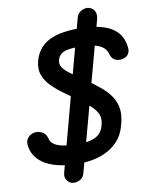

<svg xmlns="http://www.w3.org/2000/svg" viewBox="-58 -819 746 962"><g transform="rotate(-5 314.5 -338.5)"><path d="M262 4Q173 4 121.5 -27Q70 -58 60 -114Q56 -134 66.5 -150Q77 -166 96 -172Q116 -178 137 -170Q158 -162 166 -139Q172 -117 196.5 -105.5Q221 -94 273 -94Q342 -94 385.5 -112.5Q429 -131 437 -177Q444 -211 432.5 -234Q421 -257 393.5 -277.5Q366 -298 323 -323Q293 -341 260 -360.5Q227 -380 199 -403.5Q171 -427 156.5 -457.5Q142 -488 149 -529Q163 -606 231.5 -640.5Q300 -675 420 -675Q473 -675 511 -662.5Q549 -650 572 -624.5Q595 -599 603 -560Q608 -539 600 -523.5Q592 -508 572 -502Q549 -495 531.5 -503Q514 -511 507 -533Q499 -557 473.5 -570Q448 -583 400 -583Q336 -583 298 -571Q260 -559 254 -526Q249 -499 269 -480Q289 -461 324 -443Q359 -425 396 -401Q427 -383 455.5 -363Q484 -343 505.5 -317.5Q527 -292 536 -256.5Q545 -221 535 -171Q527 -123 501 -89.5Q475 -56 438 -35.5Q401 -15 355.5 -5.5Q310 4 262 4ZM462 -713 326 50Q323 72 306.5 83.5Q290 95 272 95Q254 95 240 80.5Q226 66 230 41L365 -725Q369 -749 385.5 -760.5Q402 -772 419 -772Q438 -772 452 -756.5Q466 -741 462 -713Z"/></g></svg>

Font: Edu VIC WA NT Beginner SemiBold
Style: Regular
Weight: 600
Designer: Tina and Corey Anderson
Foundry: Google for Education
Version: Version 1.003